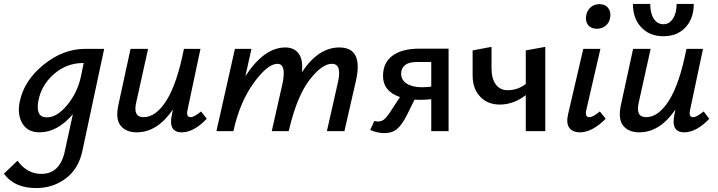

<svg xmlns="http://www.w3.org/2000/svg" viewBox="-81 -666 3645 975"><path d="M352 -418H448L337 102Q317 193 252 241Q187 289 103 289Q-9 289 -61 216L8 150Q56 217 129 217Q225 217 249 98L289 -86Q210 6 120 6Q60 6 33 -38.5Q6 -83 19 -149Q41 -257 140.5 -337.5Q240 -418 352 -418ZM157 -70Q209 -70 261 -133.5Q313 -197 330 -278L344 -346H341Q257 -346 192 -289Q127 -232 113 -149Q100 -70 157 -70Z M940 -100 969 -63Q903 6 842 6Q772 6 792 -85L797 -110Q718 6 613 6Q559 6 531.5 -28Q504 -62 521 -137L582 -418H671L611 -147Q593 -71 648 -71Q711 -71 764.5 -156Q818 -241 853 -418H937L872 -111Q862 -71 887 -71Q905 -71 940 -100Z M1642 -425Q1764 -425 1727 -258L1668 0H1579L1635 -248Q1657 -342 1604 -342Q1554 -342 1491.5 -261Q1429 -180 1390 -20L1385 0H1299L1355 -248Q1364 -299 1356.5 -320.5Q1349 -342 1328 -342Q1278 -342 1207.5 -245Q1137 -148 1105 -3L1104 0H1018L1112 -418H1196L1165 -279Q1260 -425 1368 -425Q1413 -425 1436 -393.5Q1459 -362 1452 -299Q1535 -425 1642 -425Z M2049 -419H2197V0H2109V-162Q2078 -159 2045 -159Q2031 -159 2024 -160L1988 -87Q1962 -34 1936.5 -12Q1911 10 1870 10Q1836 10 1799 -6L1820 -52Q1827 -49 1840 -49Q1859 -49 1874.5 -64Q1890 -79 1917 -123L1950 -173Q1864 -203 1864 -280Q1864 -348 1912.5 -383.5Q1961 -419 2049 -419ZM2062 -223Q2085 -223 2109 -226V-351H2033Q1996 -351 1976 -335.5Q1956 -320 1956 -292Q1956 -260 1984.5 -241.5Q2013 -223 2062 -223Z M2589 -410 2688 -428V0H2589V-183Q2527 -135 2457 -135Q2395 -135 2357 -175.5Q2319 -216 2319 -284V-410L2415 -428V-319Q2415 -267 2436.5 -237.5Q2458 -208 2497 -208Q2549 -208 2589 -240Z M2950 -520Q2920 -520 2905 -539.5Q2890 -559 2896 -589Q2901 -614 2919 -629.5Q2937 -645 2963 -645Q2993 -645 3008 -624.5Q3023 -604 3017 -574Q3012 -549 2993.5 -534.5Q2975 -520 2950 -520ZM2864 6Q2827 6 2810 -17Q2793 -40 2804 -87L2881 -418H2968L2897 -111Q2887 -71 2912 -71Q2930 -71 2965 -100L2995 -63Q2926 6 2864 6Z M3133 -646H3221Q3221 -599 3239 -571Q3257 -543 3288 -543Q3318 -543 3336.5 -571.5Q3355 -600 3355 -646H3442Q3442 -572 3400 -527Q3358 -482 3288 -482Q3218 -482 3175.5 -527Q3133 -572 3133 -646ZM3492 -100 3521 -63Q3455 6 3394 6Q3324 6 3344 -85L3349 -110Q3270 6 3165 6Q3111 6 3083.5 -28Q3056 -62 3073 -137L3134 -418H3223L3163 -147Q3145 -71 3200 -71Q3263 -71 3316.5 -156Q3370 -241 3405 -418H3489L3424 -111Q3414 -71 3439 -71Q3457 -71 3492 -100Z"/></svg>

Font: EauTestInfant Semibold
Style: Italic
Weight: 600
Italic angle: -12°
Designer: Christian Thalmann (Catharsis Fonts)
Version: Version 0.001;PS 000.001;hotconv 1.0.88;makeotf.lib2.5.64775